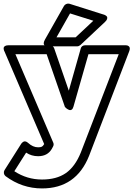

<svg xmlns="http://www.w3.org/2000/svg" viewBox="-111 -825 754 1074"><path d="M-85.9 127 7.8 -21Q9.8 -23.9 12.7 -26.9Q15.6 -29.8 20.5 -32.5Q25.4 -35.2 32.2 -33.7Q39.1 -32.2 45.9 -25.9Q73.2 -1 102.1 -1Q116.2 -1 122.8 -4.4Q129.4 -7.8 134.8 -17.1L136.2 -19L-85.9 -537.1Q-86.9 -538.6 -87.9 -540.8Q-88.9 -543 -90.1 -549.1Q-91.3 -555.2 -89.8 -559.8Q-88.4 -564.5 -81.8 -568.1Q-75.2 -571.8 -63 -571.8H168Q176.3 -571.8 182.9 -566.9Q189.5 -562 191.9 -555.2L273.9 -317.9L340.8 -554.2Q342.8 -562.5 349.6 -567.1Q356.4 -571.8 365.2 -571.8H588.9Q589.8 -571.8 591.1 -571.8Q592.3 -571.8 595.9 -571.5Q599.6 -571.3 602.5 -570.3Q605.5 -569.3 608.6 -566.9Q611.8 -564.5 613.5 -561Q615.2 -557.6 615 -551.8Q614.7 -545.9 611.8 -538.1L387.2 46.9Q314.5 229 124 229Q12.2 229 -80.1 160.2Q-87.4 154.3 -89.1 144.8Q-90.8 135.3 -85.9 127ZM-30.8 132.8Q40 179.2 124 179.2Q205.1 179.2 256.8 143.6Q308.6 107.9 340.8 28.8L553.2 -522H383.8L299.8 -228Q296.4 -216.3 290.3 -211.9Q284.2 -207.5 277.8 -209.5Q271.5 -211.4 265.4 -215.3Q259.3 -219.2 255.9 -223.1L252 -227.1L149.9 -522H-24.9L187 -26.9Q191.9 -15.6 185.1 -3.9L178.2 8.8Q154.3 48.8 102.1 48.8Q64.9 48.8 35.2 28.8ZM140.1 -603 247.1 -792Q251.5 -799.3 260 -802.7Q268.6 -806.2 276.9 -804.2L466.8 -744.1Q468.8 -743.7 471.4 -742.9Q474.1 -742.2 479.7 -738.8Q485.4 -735.4 487.8 -731Q490.2 -726.6 488 -718.8Q485.8 -710.9 476.1 -702.1L338.9 -573.2Q329.6 -565.9 321.8 -565.9H162.1Q162.1 -566.4 157.7 -565.7Q153.3 -564.9 147.9 -567.1Q142.6 -569.3 137.9 -572.3Q133.3 -575.2 133.5 -583.3Q133.8 -591.3 140.1 -603ZM205.1 -616.2H312L411.1 -709L280.8 -750Z"/></svg>

Font: Trueno Black Outline
Style: Regular
Weight: 900
Width: 6
Designer: Julieta Ulanovsky
Foundry: Julieta Ulanovsky
Version: Version 3.001b | FøM Fix